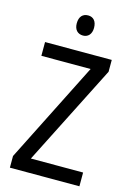

<svg xmlns="http://www.w3.org/2000/svg" viewBox="-135 -984 724 1051"><g transform="rotate(15 226.5 -458.0)"><path d="M230 -916C200 -916 180 -897 180 -858C180 -822 200 -802 230 -802C258 -802 278 -822 278 -858C278 -896 259 -916 230 -916ZM425 0V-78H129L417 -647V-714H39V-636H318L31 -66V0Z"/></g></svg>

Font: Noto Sans Oriya Cond
Style: Regular
Weight: 400
Width: 3
Designer: Amélie Bonet and Sol Matas
Foundry: Google LLC
Version: Version 2.006